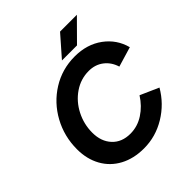

<svg xmlns="http://www.w3.org/2000/svg" viewBox="-238 -1048 1218 1218"><g transform="rotate(-45 371.0 -438.5)"><path d="M47 -285Q47 -400 100.5 -498Q154 -596 247 -654Q340 -712 453 -712Q563 -712 640.5 -655Q718 -598 742 -506L608 -466Q591 -521 549.5 -552.5Q508 -584 451 -584Q379 -584 319 -543Q259 -502 224.5 -434.5Q190 -367 190 -291Q190 -212 235 -163.5Q280 -115 357 -115Q421 -115 476.5 -151Q532 -187 570 -247L694 -192Q640 -99 548.5 -43.5Q457 12 352 12Q260 12 191 -25Q122 -62 84.5 -129.5Q47 -197 47 -285ZM499 -889H650L513 -751H378Z"/></g></svg>

Font: Oak Sans
Style: Bold Italic
Weight: 700
Italic angle: -9.5°
Foundry: Erik Kennedy, Walven
Version: Version 1.000